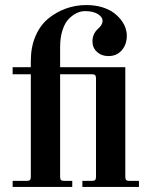

<svg xmlns="http://www.w3.org/2000/svg" viewBox="-20 -740 602 760"><path d="M30 0V-24H86Q95 -24 98.5 -27.5Q102 -31 102 -40V-446H30V-474H102V-499Q102 -554 120.5 -597Q139 -640 170.5 -666Q202 -692 240.5 -706Q279 -720 322 -720Q356 -720 384 -711.5Q412 -703 430 -689.5Q448 -676 460 -660Q472 -644 477 -628.5Q482 -613 482 -599Q482 -564 462 -541Q442 -518 409 -518Q382 -518 364 -534.5Q346 -551 346 -576Q346 -606 368 -626Q386 -642 386 -657Q386 -673 367 -684.5Q348 -696 317 -696Q300 -696 284 -688.5Q268 -681 252.5 -665.5Q237 -650 227.5 -621Q218 -592 218 -554V-474H476V-40Q476 -31 479.5 -27.5Q483 -24 492 -24H530V0H306V-24H344Q353 -24 356.5 -27.5Q360 -31 360 -40V-430Q360 -439 356.5 -442.5Q353 -446 344 -446H218V-40Q218 -31 221.5 -27.5Q225 -24 234 -24H266V0Z"/></svg>

Font: Old Standard TT
Style: Bold
Weight: 700
Designer: Alexey Kryukov <alexios@thessalonica.org.ru>
Version: Version 2.2